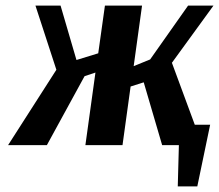

<svg xmlns="http://www.w3.org/2000/svg" viewBox="-20 -520 785 688"><path d="M459 -283 518 -307 654 -500H745L596 -295L678 -73H733L687 148H617L621 0H561L495 -225L448 -210L419 0H286L322 -260L283 -247L148 0H9L182 -270L107 -500H197L254 -305L332 -329L356 -500H489Z"/></svg>

Font: Arsenal SC
Style: Bold Italic
Weight: 700
Italic angle: -9.10001°
Designer: Andrij Shevchenko
Foundry: Stairsfor
Version: Version 2.001; ttfautohint (v1.8.4.7-5d5b)